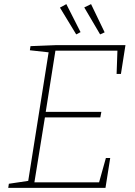

<svg xmlns="http://www.w3.org/2000/svg" viewBox="-20 -912 655 932"><path d="M494 -145H515L492 0H20L23 -20L117 -34L216 -658L125 -668L128 -688L254 -693H589L567 -553H546L550 -666H249L202 -369H472L467 -342H198L147 -27H461ZM350 -745 271 -875 302 -892 371 -756ZM466 -745 389 -876 422 -892 488 -755Z"/></svg>

Font: Bitter ExtraLight
Style: Italic
Weight: 200
Italic angle: -9°
Designer: Sol Matas, and Bitter project Authors
Foundry: Sol Matas
Version: Version 2.001